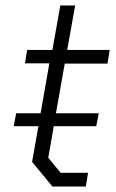

<svg xmlns="http://www.w3.org/2000/svg" viewBox="-20 -680 422 700"><path d="M216 -448 184 -267H340L331 -220H176L156 -105L201 -50H301L293 0H171L97 -90L120 -220H30L39 -267H128L160 -449H71L79 -498H171L200 -660H254L225 -498H380L372 -448Z"/></svg>

Font: Chakra Petch Light
Style: Italic
Weight: 300
Italic angle: -10°
Designer: Katatrad Aksorn Co.,Ltd.
Foundry: Cadson Demak Co.,Ltd.
Version: Version 1.000; ttfautohint (v1.6)